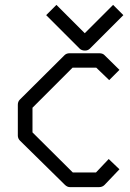

<svg xmlns="http://www.w3.org/2000/svg" viewBox="-20 -815 532 786"><path d="M464 -774 485 -753 348 -616Q340 -608 328 -608Q314 -608 306 -616L169 -753L190 -774L211 -795L327 -679L443 -795ZM469 -529 427 -487 374 -538H277L113 -374V-273L278 -109H373L425 -164L469 -122L408 -58Q399 -49 386 -49H266Q255 -49 245 -59L62 -239Q53 -248 53 -260V-386Q53 -399 61 -407L244 -589Q252 -597 265 -597H386Q400 -597 407 -590Z"/></svg>

Font: IBM 3270 Semi-Condensed
Style: Condensed
Weight: 400
Monospace: yes
Version: Version 2.3.1